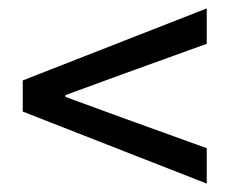

<svg xmlns="http://www.w3.org/2000/svg" viewBox="-20 -560 545 456"><path d="M471 -124 34 -295V-369L471 -540V-456L269 -383L135 -334V-330L269 -281L471 -208Z"/></svg>

Font: Source Sans 3 ExtraLight Medium
Style: Regular
Weight: 500
Version: Version 3.052;hotconv 1.1.0;makeotfexe 2.6.0